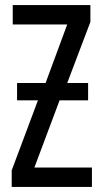

<svg xmlns="http://www.w3.org/2000/svg" viewBox="-20 -734 401 754"><path d="M47 -408H159L244 -638H30V-714H335V-648L244 -408H326V-340H214L115 -76H341V0H26V-65L129 -340H47Z"/></svg>

Font: Noto Sans ExtraCondensed
Style: Regular
Weight: 400
Width: 2
Designer: Monotype Design Team
Foundry: Monotype Imaging Inc.
Version: Version 2.013; ttfautohint (v1.8.4.7-5d5b)